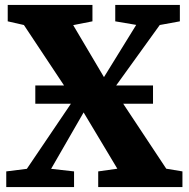

<svg xmlns="http://www.w3.org/2000/svg" viewBox="-20 -763 770 783"><path d="M89.5 -74.5 280 -356 77.5 -661 11.5 -676V-743H357V-676L278.5 -660.5L404 -448.5L535.5 -661.5L450 -676V-743H713.5V-676L631.5 -661L443 -399.5L658 -75L724 -64V0H380.5V-64L458.5 -75L321 -304.5L188.5 -74.5L282 -64V0H5.5V-64ZM604 -414.5V-340H124V-414.5Z"/></svg>

Font: Merriweather 24pt Black
Style: Regular
Weight: 900
Designer: Eben Sorkin
Foundry: Eben Sorkin
Version: Version 2.100